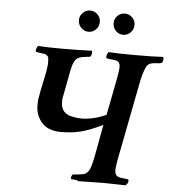

<svg xmlns="http://www.w3.org/2000/svg" viewBox="-57 -896 848 950"><g transform="rotate(5 367.0 -421.0)"><path d="M109.9 -647Q158.2 -644 227.1 -644Q328.1 -644 377.9 -647Q382.3 -638.2 377 -624Q376 -619.1 371.1 -616.2Q369.1 -616.2 365.2 -615.7Q361.3 -615.2 359.9 -615.2Q355.5 -614.7 347.2 -613.5Q338.9 -612.3 336.9 -611.8Q315.4 -608.9 304.4 -598.4Q293.5 -587.9 286.1 -563Q286.1 -562 280.8 -541L256.8 -415Q256.3 -412.6 255.4 -408Q254.4 -403.3 253.9 -400.9Q253.9 -397.9 253.4 -391.6Q252.9 -385.3 252.9 -382.8Q252.9 -350.6 269.3 -333.5Q285.6 -316.4 317.9 -312Q333 -308.1 358.9 -308.1Q420.4 -310.5 478 -336.9L514.2 -522.9Q520.5 -559.1 521 -567.9Q521.5 -570.3 521.5 -573.5Q521.5 -576.7 521.2 -580.1Q521 -583.5 521 -585Q519.5 -597.7 512.7 -603.5Q505.9 -609.4 492.2 -610.8Q490.7 -611.3 464.8 -613.8Q462.9 -613.8 459.5 -615Q456.1 -616.2 454.1 -616.2Q449.2 -621.1 453.1 -631.8Q454.1 -637.7 460 -647Q514.2 -644 591.8 -644Q685.1 -644 731.9 -647Q736.8 -637.2 731.9 -624Q731 -619.1 726.1 -616.2Q724.1 -616.2 720 -615Q715.8 -613.8 713.9 -613.8Q710.4 -613.8 704.1 -613.3Q697.8 -612.8 694.8 -612.8Q674.3 -611.3 663.6 -604Q652.8 -596.7 646 -577.1Q637.2 -555.2 629.9 -522L551.8 -120.1Q547.4 -95.7 545.9 -78.1Q544.4 -67.4 545.9 -60.1Q548.8 -36.1 575.2 -33.2Q580.1 -32.2 600.1 -29.8Q602.1 -29.8 606 -29.3Q609.9 -28.8 611.8 -28.8Q615.7 -25.4 614.3 -16.8Q612.8 -8.3 607.9 -4.9L602.1 2H597.2L505.9 0H476.1L362.8 2L363.8 -2Q356.4 -2.9 345.5 -3.9Q334.5 -4.9 332 -4.9Q326.7 -10.3 332 -21Q333.5 -25.9 337.9 -28.8Q339.4 -28.8 343.3 -29.3Q347.2 -29.8 349.1 -29.8Q372.6 -31.7 378.9 -33.2Q397.9 -35.2 408.2 -45.2Q418.5 -55.2 425.8 -78.1Q425.8 -78.6 429.9 -94.5Q434.1 -110.4 436 -120.1L466.8 -286.1Q407.2 -257.3 362.5 -245.1Q317.9 -232.9 259.8 -232.9Q192.9 -232.9 160.9 -273.4Q128.9 -314 133.8 -371.1Q133.8 -379.9 134.8 -384.8Q135.7 -391.6 138.4 -405.5Q141.1 -419.4 142.1 -426.8L162.1 -522.9Q168.5 -559.1 167 -578.1Q167 -587.9 166 -592.8Q161.1 -611.3 129.9 -612.8Q120.1 -615.2 116.2 -615.2Q109.9 -615.2 104 -617.2Q99.6 -622.1 103 -632.8Q104 -636.7 109.9 -647ZM473.1 -792Q473.1 -813.5 488.3 -828.9Q503.4 -844.2 524.9 -844.2Q546.4 -844.2 561.8 -828.9Q577.1 -813.5 577.1 -792Q577.1 -770.5 561.8 -754.6Q546.4 -738.8 524.9 -738.8Q503.4 -738.8 488.3 -754.4Q473.1 -770 473.1 -792ZM404.8 -792Q404.8 -770 389.6 -754.4Q374.5 -738.8 353 -738.8Q331.5 -738.8 316.2 -754.6Q300.8 -770.5 300.8 -792Q300.8 -813.5 316.2 -828.9Q331.5 -844.2 353 -844.2Q374.5 -844.2 389.6 -828.9Q404.8 -813.5 404.8 -792Z"/></g></svg>

Font: Common Serif SemiBold
Style: Italic
Weight: 600
Italic angle: -12°
Designer: Philipp H. Poll, Khaled Hosny
Foundry: Stefan Peev, Context Ltd.
Version: Version 1.026